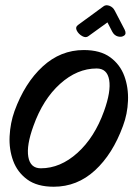

<svg xmlns="http://www.w3.org/2000/svg" viewBox="-20 -669 522 729"><path d="M184 40Q121 40 83.5 12.5Q46 -15 30 -58.5Q14 -102 16.5 -152Q19 -202 35 -247Q74 -354 142 -416.5Q210 -479 298 -479Q361 -479 398.5 -451.5Q436 -424 452 -380.5Q468 -337 466 -286.5Q464 -236 447 -191Q408 -84 340.5 -22Q273 40 184 40ZM135 -30Q209 -30 274 -88.5Q339 -147 375 -247Q402 -322 394.5 -365.5Q387 -409 347 -409Q273 -409 208 -350.5Q143 -292 107 -191Q80 -117 87.5 -73.5Q95 -30 135 -30ZM276 -574 373 -645Q382 -652 395.5 -647Q409 -642 416 -628L453 -557Q461 -541 451.5 -534Q442 -527 428 -530.5Q414 -534 406 -549L388 -584L316 -532Q306 -524 292 -532Q278 -540 271.5 -553Q265 -566 276 -574Z"/></svg>

Font: Story Script
Style: Regular
Weight: 400
Designer: Lana Roulhac, Ben Buysse
Version: Version 1.000; ttfautohint (v1.8.4.7-5d5b)